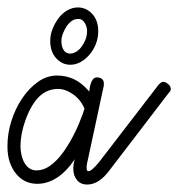

<svg xmlns="http://www.w3.org/2000/svg" viewBox="-25 -505 479 516"><path d="M184 -485Q207 -485 223 -467.5Q239 -450 239 -421Q239 -403 232.5 -386.5Q226 -370 215 -357.5Q204 -345 191 -338Q178 -331 164 -331Q142 -331 126 -348.5Q110 -366 110 -395Q110 -412 116.5 -428Q123 -444 133 -457Q143 -470 156.5 -477.5Q170 -485 184 -485ZM184 -454Q175 -454 167 -448Q159 -442 153.5 -433.5Q148 -425 144 -414.5Q140 -404 140 -395Q140 -380 146 -370.5Q152 -361 164 -361Q171 -361 179 -365.5Q187 -370 193.5 -378.5Q200 -387 204.5 -398Q209 -409 209 -421Q209 -433 203 -443Q197 -453 188 -454ZM401 -277Q408 -285 414 -285Q420 -285 427 -279Q434 -273 434 -266Q434 -260 429 -256L269 -47Q241 -9 209 -9Q192 -9 182 -21Q172 -33 172 -51Q172 -64 176 -77Q131 -11 75 -11Q58 -11 44 -17.5Q30 -24 19 -37Q8 -50 1.5 -68.5Q-5 -87 -5 -112Q-5 -146 5.5 -179.5Q16 -213 34.5 -240.5Q53 -268 77 -285Q101 -302 129 -302Q152 -302 173 -292.5Q194 -283 215 -259Q215 -262 216 -268Q217 -274 219 -280.5Q221 -287 225 -292Q229 -297 235 -297Q245 -297 249.5 -292.5Q254 -288 254 -282Q254 -276 254 -275L209 -66Q207 -58 208 -51Q208 -46 212 -45Q216 -44 224 -51Q232 -58 241 -69ZM192 -185Q196 -195 198 -200.5Q200 -206 202 -213Q192 -237 171.5 -251.5Q151 -266 131 -266Q101 -266 79.5 -244.5Q58 -223 43 -181Q30 -144 30 -112Q30 -100 33 -87.5Q36 -75 41.5 -66Q47 -57 55 -52Q63 -47 73 -47Q92 -47 109.5 -59.5Q127 -72 142 -92Q157 -112 170 -136.5Q183 -161 192 -185Z"/></svg>

Font: Gruenewald VA
Style: Regular
Weight: 400
Designer: Peter Wiegel
Foundry: Peter Wiegel, nach dem Schriftentwurf von Dr. H. Gr¸newald
Version: Version 0.007